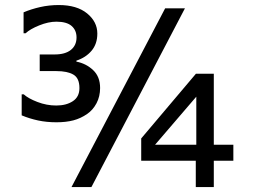

<svg xmlns="http://www.w3.org/2000/svg" viewBox="-20 -761 1040 781"><path d="M387.2 -403.1Q387.2 -368.7 372.6 -341Q357.9 -313.3 334.4 -297.4Q308.7 -279.5 278.7 -271.5Q248.7 -263.6 209.7 -263.6Q169.7 -263.6 134.9 -271Q100 -278.5 68.2 -291.8V-377.4H76.4Q94.9 -360.5 132.3 -346.2Q169.7 -331.8 208.7 -331.8Q249.7 -331.8 276.4 -349.5Q303.1 -367.2 303.1 -402.6Q303.1 -443.1 278.7 -457.4Q254.4 -471.8 209.7 -471.8H141.5V-539.5H202.6Q245.1 -539.5 268.2 -557.9Q291.3 -576.4 291.3 -608.7Q291.3 -637.9 271.3 -655.4Q251.3 -672.8 209.2 -672.8Q176.9 -672.8 139.5 -657.7Q102.1 -642.6 84.1 -625.6H75.9V-710.8Q107.2 -724.1 143.6 -732.3Q180 -740.5 219 -740.5Q292.8 -740.5 334.4 -706.4Q375.9 -672.3 375.9 -624.6Q375.9 -582.1 352.3 -554.4Q328.7 -526.7 290.8 -514.4V-510.3Q330.3 -502.6 358.7 -475.9Q387.2 -449.2 387.2 -403.1ZM732.3 -727.2 351.8 0H270.8L651.8 -727.2ZM929.2 -107.2H849.7V0H776.4V-107.2H554.4V-197.9L776.9 -461H849.7V-172.3H929.2ZM778.5 -172.3V-367.7L610.8 -172.3Z"/></svg>

Font: Myanmar Handwriting
Style: Regular
Weight: 400
Designer: Khon Soe Zaw Thu
Foundry: PaOh Unicode khonsoezawthu@gmail.com and @hotmail.com
Version: Version 1.30 November 9, 2016